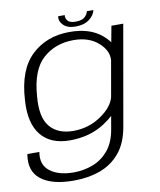

<svg xmlns="http://www.w3.org/2000/svg" viewBox="-105 -771 897 1079"><g transform="rotate(-10 343.5 -231.5)"><path d="M228 231Q103.5 231 41.8 182.2Q-20 133.5 -3.5 38.5H65Q52.5 111 101.5 148.2Q150.5 185.5 236 185.5Q293 185.5 344.8 166Q396.5 146.5 433.8 102.8Q471 59 484 -13.5L497.5 -91Q476.5 -71 445 -50.5Q360.5 4.5 246.5 4.5Q136 4.5 81.2 -64Q26.5 -132.5 36 -262.5Q45.5 -433.5 131.5 -514.8Q217.5 -596 349 -596Q462 -596 529 -541Q555.5 -519 570 -498L587 -589.5H654.5L553.5 -14.5Q537.5 74 492 128Q446.5 182 378.8 206.5Q311 231 228 231ZM551.5 -399Q555.5 -452 506.5 -497Q452.5 -547 363 -547Q259 -547 188 -483.8Q117 -420.5 106.5 -270Q96 -152 141.5 -98.2Q187 -44.5 274.5 -44.5Q364 -44.5 435.5 -94.5Q501 -140 515.5 -194ZM388.5 -620Q343 -620 319.8 -642.8Q296.5 -665.5 301.5 -694H339Q336 -677 348 -662Q360 -647 393.5 -647Q430 -647 446 -662Q462 -677 465 -694H502.5Q497 -665.5 467.5 -642.8Q438 -620 388.5 -620Z"/></g></svg>

Font: Anybody ExtraExpanded Light
Style: Italic
Weight: 300
Width: 8
Italic angle: -10°
Designer: Tyler Finck
Foundry: Etcetera Type Company
Version: Version 1.010; ttfautohint (v1.8.3) -l 8 -r 50 -G 200 -x 14 